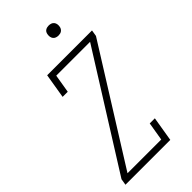

<svg xmlns="http://www.w3.org/2000/svg" viewBox="-282 -994 1063 1063"><g transform="rotate(-45 250.0 -462.0)"><path d="M18 0 24 -37 439 -698H174L156 -590H116L140 -735H491L485 -698L71 -37H335L353 -145H393L369 0ZM340 -846Q331 -846 322.5 -849Q314 -852 308.5 -859Q303 -866 301.5 -875.5Q300 -885 302 -895Q303 -901 306 -907Q309 -913 315 -917Q321 -921 327.5 -922.5Q334 -924 340 -924Q350 -924 358.5 -921Q367 -918 372.5 -911Q378 -904 379.5 -894.5Q381 -885 379 -875Q378 -869 374.5 -863Q371 -857 365.5 -853Q360 -849 353.5 -847.5Q347 -846 340 -846Z"/></g></svg>

Font: Iosevka Slab XLtObl
Style: Regular
Weight: 200
Italic angle: -9°
Monospace: yes
Designer: Belleve Invis
Foundry: Belleve Invis
Version: Version 11.1.1; ttfautohint (v1.8.3)